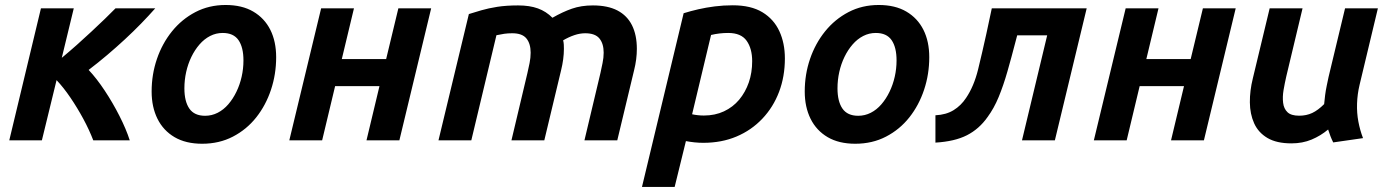

<svg xmlns="http://www.w3.org/2000/svg" viewBox="-20 -557 5514 762"><path d="M16.8 0 142.5 -524H272.8L225.2 -327.5Q254.2 -351.5 284.6 -378.5Q315 -405.5 343.2 -431.9Q371.5 -458.2 396.2 -482.1Q421 -506 438.5 -524H596.2Q570.5 -494.8 540.1 -463.6Q509.8 -432.5 475.8 -401Q441.8 -369.5 405.8 -339Q369.8 -308.5 331.8 -279.5Q363.8 -245.5 395.8 -197.1Q427.8 -148.8 454.1 -96.9Q480.5 -45 495 0H350.2Q334.5 -41 310.8 -85Q287 -129 259.6 -169.4Q232.2 -209.8 204.5 -239L146.2 0Z M782.2 13.5Q717.5 13.5 672.9 -12.6Q628.2 -38.8 605 -85.5Q581.8 -132.2 581.8 -194Q581.8 -261.5 602.8 -323Q623.8 -384.5 662.6 -432.6Q701.5 -480.8 755.5 -509Q809.5 -537.2 875.5 -537.2Q940.5 -537.2 985 -511.1Q1029.5 -485 1052.8 -438.8Q1076 -392.5 1076 -330Q1076 -262.5 1055.5 -200.9Q1035 -139.2 996.9 -91.1Q958.8 -43 904.4 -14.8Q850 13.5 782.2 13.5ZM794 -97.5Q820.5 -97.5 844 -109.5Q867.5 -121.5 886.1 -143.1Q904.8 -164.8 918.2 -192.6Q931.8 -220.5 939 -252.4Q946.2 -284.2 946.2 -317.2Q946.2 -369.2 926.5 -397.8Q906.8 -426.2 863.8 -426.2Q837.2 -426.2 813.9 -414.2Q790.5 -402.2 771.8 -380.6Q753 -359 739.5 -331.1Q726 -303.2 718.9 -271.4Q711.8 -239.5 711.8 -206.5Q711.8 -154.5 731.5 -126Q751.2 -97.5 794 -97.5Z M1128.2 0 1254.5 -524H1384.8L1336.5 -322.5H1512.5L1561 -524H1691.2L1565 0H1434.5L1486 -215.2H1310L1258.5 0Z M1720.2 0 1840.8 -501.2Q1863 -508.2 1890.4 -516.2Q1917.8 -524.2 1953.5 -529.9Q1989.2 -535.5 2036.2 -535.5Q2082 -535.5 2114.8 -523.6Q2147.5 -511.8 2172.5 -486.5Q2212.5 -509.5 2249.6 -522.5Q2286.8 -535.5 2333 -535.5Q2392 -535.5 2430.5 -515.4Q2469 -495.2 2488.2 -456.8Q2507.5 -418.2 2507.5 -363Q2507.5 -343.2 2504.8 -321.5Q2502 -299.8 2496.5 -278L2429.8 0H2299.5L2363 -267.2Q2367 -285.8 2371.4 -306.9Q2375.8 -328 2375.8 -348Q2375.8 -383.8 2358.9 -404.4Q2342 -425 2302.5 -425Q2281.5 -425 2259.4 -417.5Q2237.2 -410 2215 -397Q2217.2 -388 2217.6 -379.5Q2218 -371 2218 -363Q2218 -343.2 2215.1 -321.5Q2212.2 -299.8 2206.8 -278L2140.2 0H2009.8L2073.2 -267.2Q2077.5 -285.8 2081.8 -306.9Q2086 -328 2086 -348Q2086 -383.8 2069.2 -404.4Q2052.5 -425 2013 -425Q1995.5 -425 1981.1 -422.9Q1966.8 -420.8 1950.2 -417.2L1850.5 0Z M2527.8 185 2693.2 -504.5Q2720.5 -513 2751.2 -520.1Q2782 -527.2 2816.6 -531.6Q2851.2 -536 2888.2 -536Q2960.2 -536 3005.8 -508.4Q3051.2 -480.8 3073.1 -433.2Q3095 -385.8 3095 -325Q3095 -253.2 3071.9 -192.4Q3048.8 -131.5 3005.5 -85.9Q2962.2 -40.2 2903.1 -15.2Q2844 9.8 2771.2 9.8Q2753.8 9.8 2736.5 8Q2719.2 6.2 2702.2 3L2657.5 185ZM2773.5 -98.5Q2817.8 -98.5 2853.2 -115.1Q2888.8 -131.8 2913.5 -161.2Q2938.2 -190.8 2951.8 -229.8Q2965.2 -268.8 2965.2 -314.2Q2965.2 -364.2 2943.2 -395.2Q2921.2 -426.2 2870 -426.2Q2852.5 -426.2 2835.5 -424.2Q2818.5 -422.2 2802 -418.2L2726.8 -103.5Q2738 -101 2749.8 -99.8Q2761.5 -98.5 2773.5 -98.5Z M3374.2 13.5Q3309.5 13.5 3264.9 -12.6Q3220.2 -38.8 3197 -85.5Q3173.8 -132.2 3173.8 -194Q3173.8 -261.5 3194.8 -323Q3215.8 -384.5 3254.6 -432.6Q3293.5 -480.8 3347.5 -509Q3401.5 -537.2 3467.5 -537.2Q3532.5 -537.2 3577 -511.1Q3621.5 -485 3644.8 -438.8Q3668 -392.5 3668 -330Q3668 -262.5 3647.5 -200.9Q3627 -139.2 3588.9 -91.1Q3550.8 -43 3496.4 -14.8Q3442 13.5 3374.2 13.5ZM3386 -97.5Q3412.5 -97.5 3436 -109.5Q3459.5 -121.5 3478.1 -143.1Q3496.8 -164.8 3510.2 -192.6Q3523.8 -220.5 3531 -252.4Q3538.2 -284.2 3538.2 -317.2Q3538.2 -369.2 3518.5 -397.8Q3498.8 -426.2 3455.8 -426.2Q3429.2 -426.2 3405.9 -414.2Q3382.5 -402.2 3363.8 -380.6Q3345 -359 3331.5 -331.1Q3318 -303.2 3310.9 -271.4Q3303.8 -239.5 3303.8 -206.5Q3303.8 -154.5 3323.5 -126Q3343.2 -97.5 3386 -97.5Z M3692.5 9V-99.5Q3735 -101.5 3764.6 -119.8Q3794.2 -138 3814.2 -168.5Q3845.2 -214.2 3861.8 -281.4Q3878.2 -348.5 3894.5 -422.5L3916.2 -524H4292.8L4166.5 0H4036L4136 -416.8H4017L4010.5 -392.2Q3994 -328.5 3978.1 -273Q3962.2 -217.5 3943.5 -172.1Q3924.8 -126.8 3899.2 -92.2Q3866 -45 3817.4 -20.2Q3768.8 4.5 3692.5 9Z M4321.2 0 4447.5 -524H4577.8L4529.5 -322.5H4705.5L4754 -524H4884.2L4758 0H4627.5L4679 -215.2H4503L4451.5 0Z M5105.5 12Q5046.5 12 5010.2 -9.4Q4974 -30.8 4957.4 -67.6Q4940.8 -104.5 4940.4 -150.8Q4940 -197 4952.2 -246L5019 -524H5149.5L5085 -254Q5078.8 -227 5074.1 -199.6Q5069.5 -172.2 5072.4 -148.9Q5075.2 -125.5 5089.8 -111.6Q5104.2 -97.8 5136 -97.8Q5164.5 -97.8 5187.8 -108.6Q5211 -119.5 5235.2 -143.8Q5236.8 -161 5239.1 -179.5Q5241.5 -198 5245.5 -217Q5249.5 -236 5252.8 -251.8L5318.2 -524H5448.5L5375.8 -220.2Q5367 -183.2 5365.8 -146.1Q5364.5 -109 5371 -74.5Q5377.5 -40 5389.5 -8.8L5271.2 8.2Q5265.2 -3.8 5260.4 -16.1Q5255.5 -28.5 5251 -43Q5221.5 -18.2 5185.5 -3.1Q5149.5 12 5105.5 12Z"/></svg>

Font: Ubuntu Sans
Style: Italic
Weight: 400
Italic angle: -13.5°
Designer: Dalton Maag Ltd
Foundry: Dalton Maag Ltd
Version: Version 1.006